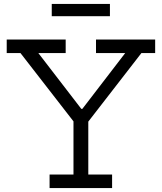

<svg xmlns="http://www.w3.org/2000/svg" viewBox="-20 -952 820 972"><path d="M696 -683.5 422.5 -330.5H357.5L83.5 -683.5H14V-752H312.5V-683.5H174L413 -373L353 -401H426L375.5 -373L614 -683.5H466V-752H765.5V-683.5ZM427 -386V-68.5H547.5V0H231V-68.5H352V-386ZM536.5 -932V-870H242V-932Z"/></svg>

Font: Hepta Slab ExtraLight
Style: Regular
Weight: 400
Version: Version 1.102